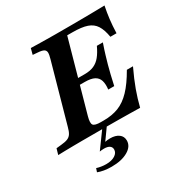

<svg xmlns="http://www.w3.org/2000/svg" viewBox="-197 -702 975 1030"><g transform="rotate(-30 290.5 -186.5)"><path d="M198.4 197.6Q173.4 197.6 152 194Q130.6 190.3 114.5 183.9L121.8 162.1Q133.9 166.1 148.8 168.5Q163.7 171 179.8 171Q213.7 171 234.7 157.7Q255.6 144.4 255.6 123.4Q255.6 108.9 244 100.8Q232.3 92.7 210.5 92.7Q202.4 92.7 195.2 93.5Q187.9 94.4 183.1 95.2L265.3 -17.7H293.5L234.7 64.5Q241.9 62.9 249.2 62.1Q256.5 61.3 266.1 61.3Q299.2 61.3 319 75.8Q338.7 90.3 338.7 116.1Q338.7 152.4 299.6 175Q260.5 197.6 198.4 197.6ZM131.5 -2.4Q106.5 -2.4 78.2 -2Q50 -1.6 24.2 -1.2Q-1.6 -0.8 -19.4 0L-8.9 -36.3L21.8 -39.5Q48.4 -41.9 62.9 -48Q77.4 -54 85.9 -67.3Q94.4 -80.6 100.8 -105.6L201.6 -465.3Q208.9 -490.3 208.5 -503.6Q208.1 -516.9 197.2 -523.4Q186.3 -529.8 160.5 -531.5L130.6 -533.9L140.3 -571Q158.1 -570.2 183.1 -569.8Q208.1 -569.4 236.7 -569Q265.3 -568.5 291.1 -568.5H291.9H396Q434.7 -568.5 469 -569Q503.2 -569.4 535.1 -569.8Q566.9 -570.2 596.8 -571Q588.7 -530.6 584.3 -494Q579.8 -457.3 578.2 -409.7H540.3Q532.3 -456.5 515.3 -483.1Q498.4 -509.7 465.7 -521Q433.1 -532.3 375 -532.3H343.5L222.6 -100.8Q212.1 -62.9 221 -50.8Q229.8 -38.7 267.7 -38.7H285.5Q337.1 -38.7 377.4 -54.4Q417.7 -70.2 454 -108.1Q490.3 -146 528.2 -212.1H566.1Q536.3 -149.2 518.1 -99.2Q500 -49.2 487.9 0Q454.8 -0.8 423.4 -1.2Q391.9 -1.6 357.7 -2Q323.4 -2.4 280.6 -2.4H137.9ZM243.5 -268.5 254 -304.8H418.5L408.1 -268.5ZM388.7 -170.2Q392.7 -203.2 385.9 -225Q379 -246.8 358.5 -257.7Q337.9 -268.5 300 -268.5L320.2 -304.8Q354.8 -304.8 378.2 -315.3Q401.6 -325.8 419.4 -347.6Q437.1 -369.4 453.2 -404H490.3Q475.8 -362.1 468.5 -337.1Q461.3 -312.1 454 -287.1Q446.8 -258.9 440.3 -233.9Q433.9 -208.9 425.8 -170.2Z"/></g></svg>

Font: Playfair 9pt
Style: Bold Italic
Weight: 700
Italic angle: -15.6°
Designer: Claus Eggers Sørensen
Foundry: Claus Eggers Sørensen
Version: Version 2.203